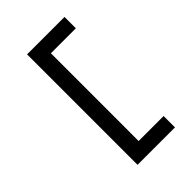

<svg xmlns="http://www.w3.org/2000/svg" viewBox="-261 -901 1109 1109"><g transform="rotate(-45 293.0 -347.0)"><path d="M181.6 104.5V-797.9H487.3V-705.1H283.2V11.7H487.3V104.5Z"/></g></svg>

Font: Cascadia Code NF
Style: Regular
Weight: 400
Monospace: yes
Designer: Aaron Bell
Foundry: Saja Typeworks
Version: Version 2404.023; ttfautohint (v1.8.4)